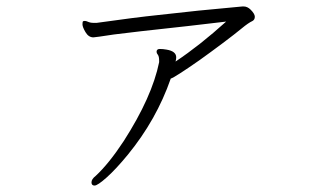

<svg xmlns="http://www.w3.org/2000/svg" viewBox="-20 -523 1040 596"><path d="M466 -362Q466 -358 470 -353Q474 -348 474 -334V-330Q452 -222 364 -85Q318 -15 277 23Q264 33 264 43Q264 53 273.5 53Q283 53 311.5 27.5Q340 2 377 -43Q466 -152 510 -279Q523 -283 599 -336Q634 -361 672 -389.5Q710 -418 730.5 -435Q751 -452 764 -458Q771 -462 771 -471Q771 -480 758 -493Q748 -503 736 -503H733Q687 -499 596 -490Q545 -484 472.5 -476.5Q400 -469 280 -452H271Q265 -452 260.5 -453Q256 -454 251.5 -456Q247 -458 243.5 -458Q240 -458 238 -457Q236 -456 236 -447.5Q236 -439 245.5 -423Q255 -407 270 -407Q275 -407 334 -416Q387 -423 562 -442Q631 -450 682 -456Q600 -382 525 -332Q527 -340 527 -345Q527 -364 497 -369Q486 -371 476 -371Q466 -371 466 -362Z"/></svg>

Font: LXGW WenKai Mono TC Light
Style: Regular
Weight: 300
Designer: LXGW / Fontworks Inc.
Foundry: LXGW / Fontworks Inc.
Version: Version 1.330